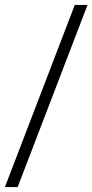

<svg xmlns="http://www.w3.org/2000/svg" viewBox="-24 -741 377 783"><path d="M281 -721H333L48 22H-4Z"/></svg>

Font: Fahkwang
Style: Regular
Weight: 400
Version: Version 1.000; ttfautohint (v1.6)